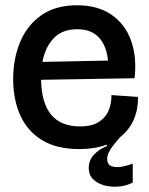

<svg xmlns="http://www.w3.org/2000/svg" viewBox="-20 -553 566 729"><path d="M281 13Q195 13 139.5 -21Q84 -55 57 -115Q30 -175 30 -253Q30 -329 56 -392.5Q82 -456 136 -494.5Q190 -533 273 -533Q350 -533 402 -498Q454 -463 477 -400.5Q500 -338 491 -256L136 -250Q139 -73 284 -73Q331 -73 357.5 -91.5Q384 -110 394 -137.5Q404 -165 403 -192L504 -185Q505 -140 488.5 -100.5Q472 -61 437 -33Q409 -2 398 16.5Q387 35 387 49Q387 73 404.5 78.5Q422 84 445 79.5Q468 75 484 68V140Q462 152 433.5 155Q405 158 378.5 151.5Q352 145 334.5 128.5Q317 112 317 85Q317 55 337 34Q357 13 385 2L386 -4Q340 13 281 13ZM273 -442Q217 -442 184.5 -408.5Q152 -375 141 -318L390 -323Q385 -378 356 -410Q327 -442 273 -442Z"/></svg>

Font: Bricolage Grotesque 96pt Medium
Style: Regular
Weight: 500
Designer: Mathieu Triay
Foundry: Atelier Triay
Version: Version 1.001; ttfautohint (v1.8.4.7-5d5b);gftools[0.9.33.de